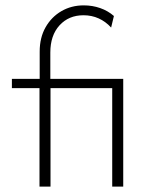

<svg xmlns="http://www.w3.org/2000/svg" viewBox="-20 -695 552 715"><path d="M127.1 0V-366.7H24.3V-401.4H127.8V-502.8Q127.8 -554.9 149.7 -593.4Q171.5 -631.9 208.7 -653.5Q245.8 -675 291.7 -675Q324.3 -675 353.1 -664.9Q381.9 -654.9 404.2 -635.4L393.8 -592.4Q373.6 -614.6 347.6 -626.4Q321.5 -638.2 291 -638.2Q236.1 -638.2 201.7 -600.7Q167.4 -563.2 167.4 -499.3V-401.4H438.9V0H397.9V-366.7H168.1V0Z"/></svg>

Font: Afacad Flux ExtraLight
Style: Regular
Weight: 250
Designer: Kristian Moeller
Foundry: Dicotype
Version: Version 1.100